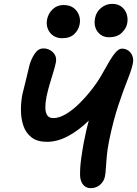

<svg xmlns="http://www.w3.org/2000/svg" viewBox="-20 -963 710 995"><path d="M450 12Q426 12 411.5 -5Q397 -22 395 -51Q394 -92 400.5 -139.5Q407 -187 415 -229Q427 -291 441 -342Q455 -393 471 -437.5Q487 -482 505 -522L539 -457Q494 -391 441 -339Q388 -287 332.5 -257.5Q277 -228 224 -228Q173 -228 143.5 -251Q114 -274 101.5 -310.5Q89 -347 88.5 -390Q88 -433 96 -474Q102 -497 108 -522.5Q114 -548 120.5 -574Q127 -600 133 -626Q142 -658 160 -685Q178 -712 205 -712Q225 -712 241 -702.5Q257 -693 265.5 -676.5Q274 -660 269 -637Q265 -617 256 -588Q247 -559 237.5 -527Q228 -495 221 -462Q215 -431 215 -406Q215 -381 224.5 -366Q234 -351 257 -351Q286 -351 321 -371.5Q356 -392 390.5 -426Q425 -460 456.5 -500.5Q488 -541 509 -579Q530 -617 547.5 -646.5Q565 -676 581 -693.5Q597 -711 612 -711Q631 -711 645.5 -700.5Q660 -690 666.5 -672Q673 -654 668 -632Q662 -602 641 -549.5Q620 -497 594 -419.5Q568 -342 546 -237Q537 -192 533.5 -154.5Q530 -117 528.5 -90Q527 -63 524 -50Q521 -33 510.5 -18.5Q500 -4 484.5 4Q469 12 450 12ZM545 -770Q507 -770 485.5 -799Q464 -828 473 -871Q479 -902 504.5 -922.5Q530 -943 561 -943Q591 -943 610.5 -927.5Q630 -912 637 -888.5Q644 -865 639 -841Q635 -817 611.5 -793.5Q588 -770 545 -770ZM302 -765Q275 -765 255.5 -778.5Q236 -792 227.5 -814.5Q219 -837 224 -863Q231 -895 254 -916Q277 -937 308 -937Q342 -937 362 -921.5Q382 -906 390 -882.5Q398 -859 392 -834Q387 -808 365 -786.5Q343 -765 302 -765Z"/></svg>

Font: Shantell Sans SemiBold
Style: Italic
Weight: 600
Italic angle: -11°
Designer: Stephen Nixon, Anya Danilova, Shantell Martin
Foundry: Arrow Type
Version: Version 1.011;[c5ecc13dd]